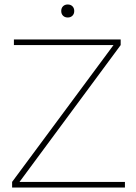

<svg xmlns="http://www.w3.org/2000/svg" viewBox="-20 -836 607 856"><path d="M537 -25V0H34V-25L486 -635H42V-660H518V-635L67 -25ZM282 -816Q295 -816 303 -808Q311 -800 311 -787Q311 -774 303 -766Q295 -758 282 -758Q269 -758 261 -766Q253 -774 253 -787Q253 -800 261 -808Q269 -816 282 -816Z"/></svg>

Font: Work Sans ExtraLight
Style: Regular
Weight: 200
Designer: Wei Huang
Foundry: Wei Huang
Version: Version 2.010; ttfautohint (v1.8.3)